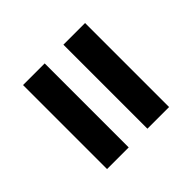

<svg xmlns="http://www.w3.org/2000/svg" viewBox="-57 -688 793 793"><g transform="rotate(45 340.0 -291.0)"><path d="M585 -345.7H94.2V-472.2H585ZM585 -109.9H94.2V-236.3H585Z"/></g></svg>

Font: My Font
Style: Bold
Weight: 500
Designer: Rasmus Andersson
Foundry: rsms
Version: Version 0.001